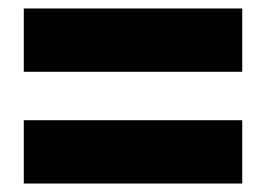

<svg xmlns="http://www.w3.org/2000/svg" viewBox="-20 -584 621 448"><path d="M35.5 -155.8H545.2V-303.5H35.5ZM35.5 -416.5H545.2V-564.2H35.5Z"/></svg>

Font: Golos Text VF
Style: Regular
Weight: 400
Designer: A.Korolkova, Vitaly Kuzmin
Foundry: ParaType Ltd
Version: Version 2.005